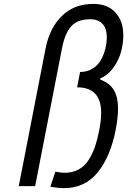

<svg xmlns="http://www.w3.org/2000/svg" viewBox="-20 -947 707 977"><path d="M489.6 -542.3Q538.4 -524.1 559.6 -488.3Q580.7 -452.5 580.7 -395.2Q580.7 -350.3 568.4 -285.2Q541.7 -149.1 476.6 -69.3Q411.5 10.4 305.3 10.4Q276.7 10.4 236.3 3.3L261.7 -73.6Q291 -67.7 307.3 -67.7Q349.6 -67.7 380.9 -85Q412.1 -102.2 432.3 -135.1Q452.5 -168 464.2 -202.8Q475.9 -237.6 485 -285.2Q494.8 -333.3 494.8 -373Q494.8 -502.6 372.4 -502.6L387.4 -580.7Q423.8 -580.7 451.5 -598Q479.2 -615.2 494.1 -642.9Q509.1 -670.6 516.3 -699.9Q523.4 -729.2 523.4 -757.8Q523.4 -801.4 502 -825.2Q480.5 -849 439.5 -849Q373.7 -849 341.8 -812.5Q309.9 -776 295.6 -701.8L158.9 0H75.5L212.2 -701.8Q232.4 -804 294.6 -865.6Q356.8 -927.1 455.1 -927.1Q527.3 -927.1 567.4 -883.5Q607.4 -839.8 607.4 -767.6Q607.4 -725.9 596 -683.6Q584.6 -641.3 557.3 -602.9Q529.9 -564.5 490.9 -548.8Z"/></svg>

Font: TypoPRO Monoid
Style: Italic
Weight: 400
Width: 4
Italic angle: -11°
Monospace: yes
Version: Version 0.61